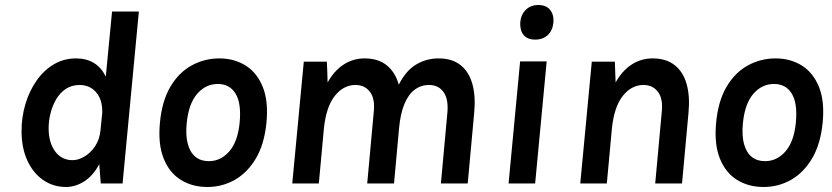

<svg xmlns="http://www.w3.org/2000/svg" viewBox="-20 -732 3321 766"><path d="M243 14Q192.5 14 152.2 -13.8Q112 -41.5 89 -91.8Q66 -142 66 -208.5Q66 -265.5 81.5 -317.2Q97 -369 125.8 -410.2Q154.5 -451.5 194.5 -475.2Q234.5 -499 283.5 -499Q325 -499 355 -480.5Q385 -462 402 -426L427 -686H534L469 0H382L376 -77Q351.5 -31 316.2 -8.5Q281 14 243 14ZM269.5 -93Q293 -93 317.5 -107.8Q342 -122.5 359.8 -149.2Q377.5 -176 381 -213L387 -273Q387.5 -277.5 387.8 -280.8Q388 -284 388 -288Q388 -321.5 376 -345Q364 -368.5 343.8 -380.8Q323.5 -393 298.5 -393Q266 -393 242.5 -377.2Q219 -361.5 204 -335.8Q189 -310 181.5 -279.8Q174 -249.5 174 -221Q174 -163 200 -128Q226 -93 269.5 -93Z M807.5 14Q747 14 701.2 -14.5Q655.5 -43 632.8 -100Q610 -157 618 -242Q626 -329 659.8 -386Q693.5 -443 744.8 -471Q796 -499 855 -499Q914 -499 959.5 -470.8Q1005 -442.5 1028.2 -385.5Q1051.5 -328.5 1043 -242Q1034.5 -156.5 1000.8 -99.8Q967 -43 916.8 -14.5Q866.5 14 807.5 14ZM813 -89Q860.5 -89 894.5 -127.8Q928.5 -166.5 936 -242Q943.5 -319.5 920 -358.2Q896.5 -397 849 -397Q801 -397 767 -358.2Q733 -319.5 725 -242Q720 -192 729.2 -157.8Q738.5 -123.5 760 -106.2Q781.5 -89 813 -89Z M1146 0 1192 -486H1284Q1285 -465 1285.8 -444.5Q1286.5 -424 1287 -403Q1314 -451 1351.8 -475Q1389.5 -499 1434.5 -499Q1489.5 -499 1523.5 -471Q1557.5 -443 1571 -394Q1599 -450 1640 -474.5Q1681 -499 1730 -499Q1784 -499 1817.5 -472.2Q1851 -445.5 1864.5 -397.2Q1878 -349 1872 -284L1846 0H1739L1765 -284Q1769.5 -337.5 1749.2 -365.2Q1729 -393 1691.5 -393Q1659.5 -393 1634.2 -374Q1609 -355 1593.2 -316.8Q1577.5 -278.5 1572 -220L1552 0H1445L1471 -284Q1477 -338 1456 -365.5Q1435 -393 1398.5 -393Q1350 -393 1315.2 -348.8Q1280.5 -304.5 1272 -217L1252 0Z M2115.5 -574Q2084.5 -574 2069.2 -592.2Q2054 -610.5 2055.5 -643Q2058.5 -674 2077.8 -693Q2097 -712 2128 -712Q2158.5 -712 2174.2 -693.2Q2190 -674.5 2188 -643Q2185 -610.5 2165.5 -592.2Q2146 -574 2115.5 -574ZM2009 0 2055 -487H2161L2115 0Z M2295 0 2341 -486H2433L2436 -403Q2463 -451 2500.8 -475Q2538.5 -499 2583.5 -499Q2637.5 -499 2671.5 -472.2Q2705.5 -445.5 2719.2 -397.2Q2733 -349 2727 -284L2701 0H2594L2620 -284Q2626 -338 2605 -365.5Q2584 -393 2547.5 -393Q2499 -393 2464.2 -348.8Q2429.5 -304.5 2421 -217L2401 0Z M3026.5 14Q2966 14 2920.2 -14.5Q2874.5 -43 2851.8 -100Q2829 -157 2837 -242Q2845 -329 2878.8 -386Q2912.5 -443 2963.8 -471Q3015 -499 3074 -499Q3133 -499 3178.5 -470.8Q3224 -442.5 3247.2 -385.5Q3270.5 -328.5 3262 -242Q3253.5 -156.5 3219.8 -99.8Q3186 -43 3135.8 -14.5Q3085.5 14 3026.5 14ZM3032 -89Q3079.5 -89 3113.5 -127.8Q3147.5 -166.5 3155 -242Q3162.5 -319.5 3139 -358.2Q3115.5 -397 3068 -397Q3020 -397 2986 -358.2Q2952 -319.5 2944 -242Q2939 -192 2948.2 -157.8Q2957.5 -123.5 2979 -106.2Q3000.5 -89 3032 -89Z"/></svg>

Font: Karla
Style: Bold Italic
Weight: 700
Italic angle: -8°
Designer: Jonathan Pinhorn
Version: Version 2.004;gftools[0.9.33]